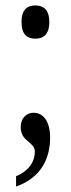

<svg xmlns="http://www.w3.org/2000/svg" viewBox="-20 -531 260 705"><path d="M110 -389C138 -389 161 -403 161 -450C161 -497 138 -511 110 -511C81 -511 59 -497 59 -450C59 -403 81 -389 110 -389ZM39 154C130 122 164 52 164 -26C164 -84 140 -117 103 -117C77 -117 56 -97 56 -64C56 -10 108 -11 108 26C108 62 86 97 39 116Z"/></svg>

Font: Noto Serif Devanagari ExtraCondensed
Style: Regular
Weight: 400
Width: 2
Designer: Universal Thirst, Indian Type Foundry and the Monotype Design Team
Foundry: Monotype Imaging Inc.
Version: Version 2.004